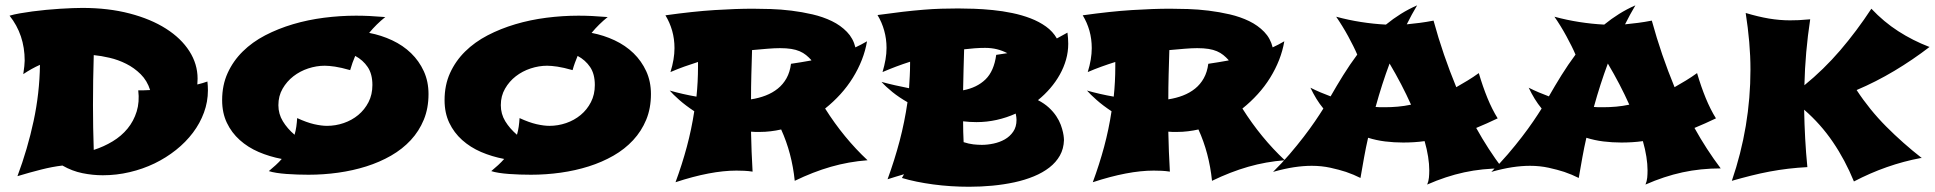

<svg xmlns="http://www.w3.org/2000/svg" viewBox="-20 -631 7307 725"><path d="M763.2 -323.2Q764.2 -314.9 764.6 -306.6Q765.1 -298.3 765.1 -290Q765.1 -246.6 750.2 -206.1Q735.4 -165.5 708.5 -129.9Q681.6 -94.2 644.5 -64.7Q607.4 -35.2 563.5 -13.9Q519.5 7.3 469.7 19Q419.9 30.8 368.2 30.8Q330.1 30.8 291.3 22.9Q252.4 15.1 215.8 -5.9Q177.7 -1.5 135.3 9.3Q92.8 20 45.9 34.2Q84.5 -69.3 106.9 -174.1Q129.4 -278.8 130.9 -386.2Q99.1 -372.1 67.9 -351.1Q70.3 -368.2 71.8 -380.9Q73.2 -393.6 73.2 -401.9Q73.2 -500 16.1 -571.8Q32.7 -576.7 54.9 -580.6Q77.1 -584.5 102.5 -587.9Q127.9 -591.3 154.5 -593.8Q181.2 -596.2 206.3 -597.9Q231.4 -599.6 253.4 -600.3Q275.4 -601.1 291 -601.1Q389.2 -601.1 469.5 -580.1Q549.8 -559.1 606.9 -522.7Q664.1 -486.3 695.1 -437.7Q726.1 -389.2 726.1 -334Q726.1 -328.1 725.6 -322.8Q725.1 -317.4 725.1 -312Q744.1 -316.4 763.2 -323.2ZM546.9 -291Q535.6 -326.7 511.2 -350.8Q486.8 -375 456.5 -390.1Q426.3 -405.3 393.8 -412.8Q361.3 -420.4 334 -422.9Q331.1 -328.1 331.1 -233.9Q331.1 -191.9 331.8 -149.7Q332.5 -107.4 334 -64.9Q372.1 -77.1 405.3 -97.2Q438.5 -117.2 461.7 -145.5Q484.9 -173.8 496.1 -210Q507.3 -246.1 502 -290Q511.7 -290 523.2 -290Q534.7 -290 546.9 -291Z M1435.1 -566.9Q1418 -553.2 1402.8 -538.3Q1387.7 -523.4 1374 -506.8Q1419.9 -498 1460.9 -478.8Q1502 -459.5 1532.2 -430.2Q1562.5 -400.9 1580.3 -362.1Q1598.1 -323.2 1598.1 -275.9Q1598.1 -222.2 1580.3 -179Q1562.5 -135.7 1531 -101.8Q1499.5 -67.9 1456.5 -43.2Q1413.6 -18.6 1363.3 -2.7Q1313 13.2 1257.3 21Q1201.7 28.8 1145 28.8Q1125 28.8 1103.5 28.1Q1082 27.3 1061.8 25.9Q1041.5 24.4 1024.2 21.7Q1006.8 19 995.1 15.1Q1008.8 3.9 1021.2 -7.6Q1033.7 -19 1043.9 -30.8Q997.6 -39.6 956.8 -57.1Q916 -74.7 885.3 -102.3Q854.5 -129.9 836.7 -167.2Q818.8 -204.6 818.8 -252.9Q818.8 -309.6 839.6 -355.2Q860.4 -400.9 896.5 -436.5Q932.6 -472.2 981.4 -497.6Q1030.3 -522.9 1086.4 -539.6Q1142.6 -556.2 1203.4 -564Q1264.2 -571.8 1324.2 -571.8Q1349.1 -571.8 1375.2 -570.6Q1401.4 -569.3 1430.2 -566.9ZM1386.2 -310.1Q1386.2 -351.6 1368.4 -377.9Q1350.6 -404.3 1321.3 -419.9Q1315.9 -407.2 1311 -393.8Q1306.2 -380.4 1302.2 -366.2Q1268.1 -376 1244.9 -379.4Q1221.7 -382.8 1206.1 -382.8Q1175.3 -382.8 1144 -372.6Q1112.8 -362.3 1087.9 -343Q1063 -323.7 1047.1 -296.1Q1031.2 -268.6 1031.2 -233.9Q1031.2 -200.7 1048.1 -173.1Q1064.9 -145.5 1092.3 -122.1Q1096.7 -137.2 1098.9 -152.8Q1101.1 -168.5 1102.1 -185.1Q1138.2 -168.5 1166 -162.1Q1193.8 -155.8 1214.8 -155.8Q1247.1 -155.8 1277.8 -166.3Q1308.6 -176.8 1332.8 -196.8Q1356.9 -216.8 1371.6 -245.4Q1386.2 -273.9 1386.2 -310.1Z M2274.9 -566.9Q2257.8 -553.2 2242.7 -538.3Q2227.5 -523.4 2213.9 -506.8Q2259.8 -498 2300.8 -478.8Q2341.8 -459.5 2372.1 -430.2Q2402.3 -400.9 2420.2 -362.1Q2438 -323.2 2438 -275.9Q2438 -222.2 2420.2 -179Q2402.3 -135.7 2370.8 -101.8Q2339.4 -67.9 2296.4 -43.2Q2253.4 -18.6 2203.1 -2.7Q2152.8 13.2 2097.2 21Q2041.5 28.8 1984.9 28.8Q1964.8 28.8 1943.4 28.1Q1921.9 27.3 1901.6 25.9Q1881.3 24.4 1864 21.7Q1846.7 19 1835 15.1Q1848.6 3.9 1861.1 -7.6Q1873.5 -19 1883.8 -30.8Q1837.4 -39.6 1796.6 -57.1Q1755.9 -74.7 1725.1 -102.3Q1694.3 -129.9 1676.5 -167.2Q1658.7 -204.6 1658.7 -252.9Q1658.7 -309.6 1679.4 -355.2Q1700.2 -400.9 1736.3 -436.5Q1772.5 -472.2 1821.3 -497.6Q1870.1 -522.9 1926.3 -539.6Q1982.4 -556.2 2043.2 -564Q2104 -571.8 2164.1 -571.8Q2189 -571.8 2215.1 -570.6Q2241.2 -569.3 2270 -566.9ZM2226.1 -310.1Q2226.1 -351.6 2208.3 -377.9Q2190.4 -404.3 2161.1 -419.9Q2155.8 -407.2 2150.9 -393.8Q2146 -380.4 2142.1 -366.2Q2107.9 -376 2084.7 -379.4Q2061.5 -382.8 2045.9 -382.8Q2015.1 -382.8 1983.9 -372.6Q1952.6 -362.3 1927.7 -343Q1902.8 -323.7 1887 -296.1Q1871.1 -268.6 1871.1 -233.9Q1871.1 -200.7 1887.9 -173.1Q1904.8 -145.5 1932.1 -122.1Q1936.5 -137.2 1938.7 -152.8Q1940.9 -168.5 1941.9 -185.1Q1978 -168.5 2005.9 -162.1Q2033.7 -155.8 2054.7 -155.8Q2086.9 -155.8 2117.7 -166.3Q2148.4 -176.8 2172.6 -196.8Q2196.8 -216.8 2211.4 -245.4Q2226.1 -273.9 2226.1 -310.1Z M3255.9 -25.9Q3184.6 -20.5 3117.4 -1.2Q3050.3 18.1 2981 51.8Q2970.2 -53.2 2929.7 -142.1Q2910.2 -137.7 2890.1 -135.3Q2870.1 -132.8 2848.6 -132.8Q2840.3 -132.8 2832.3 -132.8Q2824.2 -132.8 2815.9 -133.8Q2817.4 -58.1 2821.8 17.1Q2806.2 14.6 2790.5 13.9Q2774.9 13.2 2760.7 13.2Q2712.4 13.2 2654.8 24.2Q2597.2 35.2 2530.8 57.1Q2555.7 -10.3 2573.5 -76.7Q2591.3 -143.1 2601.6 -210.9Q2568.4 -232.9 2544.7 -253.9Q2521 -274.9 2508.8 -289.1Q2532.7 -282.2 2558.3 -276.4Q2584 -270.5 2609.9 -266.1Q2615.7 -321.8 2615.7 -378.9V-397Q2589.4 -388.7 2563.5 -379.4Q2537.6 -370.1 2511.7 -358.9Q2526.9 -407.7 2526.9 -449.2Q2526.9 -483.9 2518.1 -514.9Q2509.3 -545.9 2492.7 -573.2Q2597.7 -587.9 2678.5 -593Q2759.3 -598.1 2822.8 -598.1Q2852.1 -598.1 2890.1 -596.9Q2928.2 -595.7 2968.3 -590.8Q3008.3 -585.9 3048.1 -576.7Q3087.9 -567.4 3121.1 -551.3Q3154.3 -535.2 3178 -510.7Q3201.7 -486.3 3210 -452.1Q3221.2 -457.5 3231.9 -462.9Q3242.7 -468.3 3253.9 -475.1Q3248 -439.9 3234.4 -405Q3220.7 -370.1 3200.4 -337.4Q3180.2 -304.7 3153.6 -275.4Q3127 -246.1 3095.7 -221.2Q3166 -109.9 3255.9 -25.9ZM2924.8 -449.2Q2905.3 -449.2 2878.4 -447Q2851.6 -444.8 2819.8 -441.9Q2818.4 -395 2817.1 -348.4Q2815.9 -301.8 2815.9 -255.9Q2845.2 -260.3 2871.1 -270.3Q2897 -280.3 2917 -296.4Q2937 -312.5 2950 -335.7Q2962.9 -358.9 2966.8 -390.1Q2985.4 -393.1 3004.6 -396Q3023.9 -398.9 3043.9 -402.8Q3043 -402.8 3043 -403.3V-403.8H3043.9Q3034.2 -414.6 3023.7 -423.1Q3013.2 -431.6 2999.5 -437.5Q2985.8 -443.4 2967.8 -446.3Q2949.7 -449.2 2924.8 -449.2Z M3997.6 -102.1Q3996.6 -69.3 3982.2 -43.7Q3967.8 -18.1 3942.6 1.5Q3917.5 21 3883.8 34.9Q3850.1 48.8 3810.5 57.4Q3771 65.9 3727.5 70.1Q3684.1 74.2 3639.6 74.2Q3605 74.2 3570.8 72Q3536.6 69.8 3503.9 65.4Q3471.2 61 3441.4 54.9Q3411.6 48.8 3385.7 41L3393.6 26.9Q3378.4 31.7 3362.8 36.1Q3347.2 40.5 3331.5 45.9Q3357.9 -26.4 3377 -98.6Q3396 -170.9 3406.7 -245.1Q3375 -263.2 3350.1 -283.2Q3325.2 -303.2 3308.6 -321.8Q3333.5 -314.9 3359.4 -309.1Q3385.3 -303.2 3412.6 -297.9Q3414.1 -321.3 3415.3 -344Q3416.5 -366.7 3416.5 -390.1V-397.9Q3389.2 -389.2 3363.3 -379.4Q3337.4 -369.6 3312.5 -358.9Q3319.8 -383.8 3323.7 -406.2Q3327.6 -428.7 3327.6 -450.2Q3327.6 -483.9 3318.8 -515.4Q3310.1 -546.9 3293.5 -574.2Q3345.7 -581.5 3387.9 -586.4Q3430.2 -591.3 3466.3 -594.2Q3502.4 -597.2 3534.2 -598.1Q3565.9 -599.1 3597.7 -599.1Q3624.5 -599.1 3658.4 -597.9Q3692.4 -596.7 3729 -593Q3765.6 -589.4 3802.2 -581.8Q3838.9 -574.2 3871.3 -561.8Q3903.8 -549.3 3929.7 -530.8Q3955.6 -512.2 3970.7 -485.8L4010.7 -507.8Q4012.2 -497.6 4012.9 -486.6Q4013.7 -475.6 4013.7 -465.8Q4013.7 -435.1 4005.4 -405.8Q3997.1 -376.5 3981.9 -349.4Q3966.8 -322.3 3945.8 -297.9Q3924.8 -273.4 3899.4 -252.9Q3923.8 -240.2 3940.7 -224.6Q3957.5 -209 3968.5 -192.4Q3979.5 -175.8 3985.4 -159.9Q3991.2 -144 3993.9 -131.3Q3996.6 -118.7 3997.1 -110.6Q3997.6 -102.5 3997.6 -102.1ZM3667.5 -169.9Q3641.6 -169.9 3616.7 -172.9Q3616.7 -152.3 3617.2 -133.1Q3617.7 -113.8 3618.7 -94.2Q3638.2 -87.9 3655.3 -85.9Q3672.4 -84 3687.5 -84Q3708.5 -84 3731.7 -88.9Q3754.9 -93.8 3774.2 -104.7Q3793.5 -115.7 3805.9 -133.8Q3818.4 -151.9 3818.4 -178.2Q3818.4 -188 3815.4 -202.1Q3780.8 -186.5 3743.4 -178.2Q3706.1 -169.9 3667.5 -169.9ZM3699.7 -450.2Q3679.7 -450.2 3660.4 -448.7Q3641.1 -447.3 3620.6 -444.8Q3619.1 -405.8 3618.4 -366.9Q3617.7 -328.1 3616.7 -290Q3668.9 -299.8 3701.2 -331.1Q3733.4 -362.3 3741.7 -423.8L3783.7 -430.2Q3765.1 -439.9 3744.4 -445.1Q3723.6 -450.2 3699.7 -450.2Z M4831.5 -25.9Q4760.3 -20.5 4693.1 -1.2Q4626 18.1 4556.6 51.8Q4545.9 -53.2 4505.4 -142.1Q4485.8 -137.7 4465.8 -135.3Q4445.8 -132.8 4424.3 -132.8Q4416 -132.8 4408 -132.8Q4399.9 -132.8 4391.6 -133.8Q4393.1 -58.1 4397.5 17.1Q4381.8 14.6 4366.2 13.9Q4350.6 13.2 4336.4 13.2Q4288.1 13.2 4230.5 24.2Q4172.9 35.2 4106.4 57.1Q4131.3 -10.3 4149.2 -76.7Q4167 -143.1 4177.2 -210.9Q4144 -232.9 4120.4 -253.9Q4096.7 -274.9 4084.5 -289.1Q4108.4 -282.2 4134 -276.4Q4159.7 -270.5 4185.5 -266.1Q4191.4 -321.8 4191.4 -378.9V-397Q4165 -388.7 4139.2 -379.4Q4113.3 -370.1 4087.4 -358.9Q4102.5 -407.7 4102.5 -449.2Q4102.5 -483.9 4093.8 -514.9Q4085 -545.9 4068.4 -573.2Q4173.3 -587.9 4254.2 -593Q4335 -598.1 4398.4 -598.1Q4427.7 -598.1 4465.8 -596.9Q4503.9 -595.7 4543.9 -590.8Q4584 -585.9 4623.8 -576.7Q4663.6 -567.4 4696.8 -551.3Q4730 -535.2 4753.7 -510.7Q4777.3 -486.3 4785.6 -452.1Q4796.9 -457.5 4807.6 -462.9Q4818.4 -468.3 4829.6 -475.1Q4823.7 -439.9 4810.1 -405Q4796.4 -370.1 4776.1 -337.4Q4755.9 -304.7 4729.2 -275.4Q4702.6 -246.1 4671.4 -221.2Q4741.7 -109.9 4831.5 -25.9ZM4500.5 -449.2Q4481 -449.2 4454.1 -447Q4427.2 -444.8 4395.5 -441.9Q4394 -395 4392.8 -348.4Q4391.6 -301.8 4391.6 -255.9Q4420.9 -260.3 4446.8 -270.3Q4472.7 -280.3 4492.7 -296.4Q4512.7 -312.5 4525.6 -335.7Q4538.6 -358.9 4542.5 -390.1Q4561 -393.1 4580.3 -396Q4599.6 -398.9 4619.6 -402.8Q4618.7 -402.8 4618.7 -403.3V-403.8H4619.6Q4609.9 -414.6 4599.4 -423.1Q4588.9 -431.6 4575.2 -437.5Q4561.5 -443.4 4543.5 -446.3Q4525.4 -449.2 4500.5 -449.2Z M5635.3 -184.1Q5614.7 -174.3 5594.7 -165.3Q5574.7 -156.2 5554.2 -147.9Q5599.1 -66.9 5653.3 4.9Q5577.6 4.9 5508.8 19.8Q5439.9 34.7 5369.1 65.9Q5374.5 53.2 5375.7 39.8Q5377 26.4 5377 12.2Q5377 -11.2 5372.6 -39.3Q5368.2 -67.4 5359.4 -98.1Q5338.9 -95.2 5318.4 -94Q5297.9 -92.8 5278.3 -92.8Q5243.7 -92.8 5210.2 -96.9Q5176.8 -101.1 5146 -110.8Q5137.7 -74.7 5130.9 -36.9Q5124 1 5117.2 41Q5092.3 28.3 5062.5 18.1Q5037.1 9.8 5003.7 2.4Q4970.2 -4.9 4933.1 -4.9Q4901.4 -4.9 4865.7 0.5Q4830.1 5.9 4787.1 18.1Q4820.3 -14.6 4849.4 -48.6Q4878.4 -82.5 4902.6 -114Q4926.8 -145.5 4945.6 -173.1Q4964.4 -200.7 4977.1 -221.2Q4962.9 -238.3 4950.9 -257.8Q4939 -277.3 4928.2 -299.8Q4947.8 -290 4966.8 -282Q4985.8 -273.9 5004.4 -267.1Q5026.9 -306.6 5051.8 -346.7Q5076.7 -386.7 5105 -424.8Q5099.1 -439 5090.1 -457Q5081.1 -475.1 5070.6 -494.4Q5060.1 -513.7 5048.3 -532.7Q5036.6 -551.8 5025.4 -567.9Q5072.3 -555.2 5119.4 -547.9Q5166.5 -540.5 5213.4 -538.1Q5240.2 -560.1 5269.5 -578.4Q5298.8 -596.7 5331.1 -610.8Q5320.8 -593.8 5311 -575.7Q5301.3 -557.6 5292 -539.1Q5316.4 -541.5 5341.3 -544.7Q5366.2 -547.9 5393.1 -553.2Q5411.1 -487.3 5432.6 -424.8Q5454.1 -362.3 5479 -301.8Q5500.5 -314 5521.7 -326.9Q5543 -339.8 5564 -355Q5579.1 -303.7 5596.7 -260.7Q5614.3 -217.8 5635.3 -184.1ZM5308.1 -235.8Q5291 -273.9 5270.8 -312.7Q5250.5 -351.6 5227.1 -391.1Q5198.2 -314 5174.3 -227.1Q5183.1 -226.1 5191.7 -226.1Q5200.2 -226.1 5209 -226.1Q5233.9 -226.1 5258.5 -228.3Q5283.2 -230.5 5308.1 -235.8Z M6459.5 -184.1Q6439 -174.3 6418.9 -165.3Q6398.9 -156.2 6378.4 -147.9Q6423.3 -66.9 6477.5 4.9Q6401.9 4.9 6333 19.8Q6264.2 34.7 6193.4 65.9Q6198.7 53.2 6200 39.8Q6201.2 26.4 6201.2 12.2Q6201.2 -11.2 6196.8 -39.3Q6192.4 -67.4 6183.6 -98.1Q6163.1 -95.2 6142.6 -94Q6122.1 -92.8 6102.5 -92.8Q6067.9 -92.8 6034.4 -96.9Q6001 -101.1 5970.2 -110.8Q5961.9 -74.7 5955.1 -36.9Q5948.2 1 5941.4 41Q5916.5 28.3 5886.7 18.1Q5861.3 9.8 5827.9 2.4Q5794.4 -4.9 5757.3 -4.9Q5725.6 -4.9 5689.9 0.5Q5654.3 5.9 5611.3 18.1Q5644.5 -14.6 5673.6 -48.6Q5702.6 -82.5 5726.8 -114Q5751 -145.5 5769.8 -173.1Q5788.6 -200.7 5801.3 -221.2Q5787.1 -238.3 5775.1 -257.8Q5763.2 -277.3 5752.4 -299.8Q5772 -290 5791 -282Q5810.1 -273.9 5828.6 -267.1Q5851.1 -306.6 5876 -346.7Q5900.9 -386.7 5929.2 -424.8Q5923.3 -439 5914.3 -457Q5905.3 -475.1 5894.8 -494.4Q5884.3 -513.7 5872.6 -532.7Q5860.8 -551.8 5849.6 -567.9Q5896.5 -555.2 5943.6 -547.9Q5990.7 -540.5 6037.6 -538.1Q6064.5 -560.1 6093.8 -578.4Q6123 -596.7 6155.3 -610.8Q6145 -593.8 6135.3 -575.7Q6125.5 -557.6 6116.2 -539.1Q6140.6 -541.5 6165.5 -544.7Q6190.4 -547.9 6217.3 -553.2Q6235.4 -487.3 6256.8 -424.8Q6278.3 -362.3 6303.2 -301.8Q6324.7 -314 6345.9 -326.9Q6367.2 -339.8 6388.2 -355Q6403.3 -303.7 6420.9 -260.7Q6438.5 -217.8 6459.5 -184.1ZM6132.3 -235.8Q6115.2 -273.9 6095 -312.7Q6074.7 -351.6 6051.3 -391.1Q6022.5 -314 5998.5 -227.1Q6007.3 -226.1 6015.9 -226.1Q6024.4 -226.1 6033.2 -226.1Q6058.1 -226.1 6082.8 -228.3Q6107.4 -230.5 6132.3 -235.8Z M6815.4 -558.1Q6796.4 -433.6 6793.5 -309.1Q6866.2 -368.2 6928.5 -440.7Q6990.7 -513.2 7046.4 -598.1Q7093.3 -548.3 7147.9 -513.2Q7202.6 -478 7264.6 -454.1H7266.6Q7203.1 -405.3 7133.3 -363.5Q7063.5 -321.8 6990.7 -291Q7039.6 -216.3 7102.3 -153.3Q7165 -90.3 7236.8 -34.2H7232.4Q7103 -9.8 6980.5 54.2Q6947.3 -26.9 6901.1 -94.7Q6855 -162.6 6792.5 -216.8Q6793.5 -162.6 6796.4 -108.4Q6799.3 -54.2 6804.7 0Q6767.6 2 6732.4 6.1Q6697.3 10.3 6662.4 16.8Q6627.4 23.4 6592.3 32.2Q6557.1 41 6519.5 51.8Q6589.8 -153.3 6589.8 -368.2Q6589.8 -419.4 6585.2 -472.4Q6580.6 -525.4 6571.8 -582Q6618.7 -567.9 6659.4 -561Q6700.2 -554.2 6738.8 -554.2Q6754.4 -554.2 6772.2 -554.9Q6790 -555.7 6815.4 -558.1Z"/></svg>

Font: Shojumaru
Style: Regular
Weight: 400
Version: Version 1.001